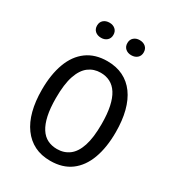

<svg xmlns="http://www.w3.org/2000/svg" viewBox="-171 -796 824 905"><g transform="rotate(30 241.0 -343.0)"><path d="M241 9Q192 9 155 -9.5Q118 -28 92 -63.5Q66 -99 53 -149Q40 -199 40 -262Q40 -345 62.5 -406Q85 -467 130 -500Q175 -533 241 -533Q290 -533 327.5 -514.5Q365 -496 390.5 -461Q416 -426 429 -376Q442 -326 442 -262Q442 -179 419.5 -118Q397 -57 352.5 -24Q308 9 241 9ZM241 -55Q279 -55 307 -76Q335 -97 350 -142.5Q365 -188 365 -262Q365 -317 356.5 -356.5Q348 -396 332 -421Q316 -446 293 -458Q270 -470 241 -470Q204 -470 176 -449Q148 -428 132.5 -382.5Q117 -337 117 -261Q117 -206 125.5 -167Q134 -128 150 -103Q166 -78 189 -66.5Q212 -55 241 -55ZM323 -613Q304 -613 291.5 -624Q279 -635 279 -654Q279 -673 291.5 -684Q304 -695 323 -695Q343 -695 355.5 -684Q368 -673 368 -654Q368 -635 355.5 -624Q343 -613 323 -613ZM159 -613Q139 -613 126.5 -624Q114 -635 114 -654Q114 -673 126.5 -684Q139 -695 159 -695Q178 -695 190.5 -684Q203 -673 203 -654Q203 -635 190.5 -624Q178 -613 159 -613Z"/></g></svg>

Font: Mona Sans SemiCondensed
Style: Regular
Weight: 400
Width: 4
Designer: Deni Anggara
Foundry: GitHub
Version: Version 2.000